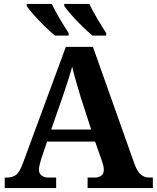

<svg xmlns="http://www.w3.org/2000/svg" viewBox="-20 -951 793 971"><path d="M4 0V-53H16Q43 -53 61.5 -67Q80 -81 96 -126L313 -714H450L659 -125Q674 -83 692.5 -68Q711 -53 735 -53H753V0H423V-53H462Q477 -53 491 -62Q505 -71 505 -92Q505 -104 502 -115.5Q499 -127 496 -135L461 -235H218L189 -149Q185 -137 181 -120.5Q177 -104 177 -92Q177 -73 191 -63Q205 -53 222 -53H264V0ZM239 -296H441L388 -460Q378 -494 365.5 -536Q353 -578 345 -613Q336 -581 323 -540.5Q310 -500 298 -465ZM448 -771Q426 -789 396.5 -817.5Q367 -846 341.5 -875Q316 -904 305 -921V-931H432Q448 -897 472 -856.5Q496 -816 517 -784V-771ZM258 -771Q236 -789 206.5 -817.5Q177 -846 151.5 -875Q126 -904 115 -921V-931H242Q258 -897 282 -856.5Q306 -816 327 -784V-771Z"/></svg>

Font: NotoSerif-Bold
Style: Regular
Weight: 700
Designer: Monotype Design Team
Foundry: Monotype Imaging Inc.
Version: Version 2.007; ttfautohint (v1.8) -l 8 -r 50 -G 200 -x 14 -D